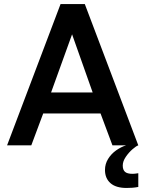

<svg xmlns="http://www.w3.org/2000/svg" viewBox="-20 -720 720 951"><path d="M280 -700H400L665 0H537L478 -158H194L135 0H15ZM439 -262 337 -550 233 -262ZM500 122Q500 92 515.5 67Q531 42 555 25Q579 8 604 0H665Q655 3 636.5 19Q618 35 603 57Q588 79 588 100Q588 121 599 131Q610 141 637 141Q646 141 665 138V206Q649 209 635 210Q621 211 607 211Q554 211 527 187Q500 163 500 122Z"/></svg>

Font: .
Style: 
Weight: 500
Designer: A.Korolkova, Vitaly Kuzmin
Foundry: ParaType Ltd
Version: Version 1.000; Glyphs 3.2, build 3192.0